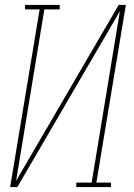

<svg xmlns="http://www.w3.org/2000/svg" viewBox="-20 -755 540 775"><path d="M21 0 140 -717H81V-735H221V-717H159L45 -25L459 -735H488L369 -18H428V0H288V-18H350L464 -710L50 0Z"/></svg>

Font: Iosevka Slab Thin
Style: Italic
Weight: 100
Italic angle: -9°
Monospace: yes
Designer: Belleve Invis
Foundry: Belleve Invis
Version: Version 11.1.1; ttfautohint (v1.8.3)